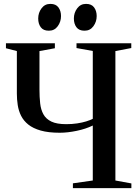

<svg xmlns="http://www.w3.org/2000/svg" viewBox="-20 -965 716 985"><path d="M456 -321Q420 -303.5 373.5 -293.8Q327 -284 286.5 -284Q228.5 -284 189 -295.2Q149.5 -306.5 125.2 -326Q101 -345.5 88.2 -371Q75.5 -396.5 71 -425.8Q66.5 -455 66.5 -485V-703L10.5 -717.5V-743H261.5V-717.5L182.5 -703V-505.5Q182.5 -467.5 186 -435Q189.5 -402.5 202.8 -378.5Q216 -354.5 243.8 -341.2Q271.5 -328 320 -328Q350 -328 376 -332Q402 -336 422.2 -342.2Q442.5 -348.5 456 -355.5V-703.5L372.5 -718.5V-743H653.5V-718.5L572 -703V-39L654 -24V0H354V-24.5L456 -39ZM230 -807.5Q202.5 -807.5 189.2 -825.2Q176 -843 176 -870Q176 -899.5 193 -922.2Q210 -945 238 -945H239Q266.5 -945 279.8 -927Q293 -909 293 -882.5Q293 -853.5 276.2 -830.5Q259.5 -807.5 231 -807.5ZM413 -807.5Q385.5 -807.5 372.2 -825.2Q359 -843 359 -870Q359 -899.5 376 -922.2Q393 -945 421 -945H422Q449.5 -945 462.8 -927Q476 -909 476 -882.5Q476 -853.5 459.2 -830.5Q442.5 -807.5 414 -807.5Z"/></svg>

Font: Merriweather 120pt Medium
Style: Regular
Weight: 500
Version: Version 2.100